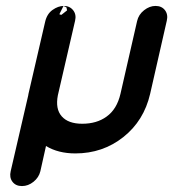

<svg xmlns="http://www.w3.org/2000/svg" viewBox="-20 -507 600 647"><path d="M180 -459Q182 -458 184 -457.5Q186 -457 187 -457L206 -472L204 -482L194 -487ZM132 -433Q138 -460 157 -473.5Q176 -487 195 -487Q215 -487 226.5 -472.5Q238 -458 233 -437L175 -186Q166 -140 188 -115Q210 -90 257 -90Q306 -90 339 -114Q374 -139 386 -191L442 -436Q447 -458 465.5 -472.5Q484 -487 504 -487Q525 -487 536 -472.5Q547 -458 542 -437L486 -191Q465 -100 395.5 -45Q326 10 234 10Q176 10 135 -15L116 70Q111 91 93 105.5Q75 120 54 120Q33 120 22 105.5Q11 91 16 70L75 -185Q75 -188 76 -191Z"/></svg>

Font: Brass Mono
Style: Bold Italic
Weight: 700
Italic angle: -13°
Monospace: yes
Version: Version 1.000; ttfautohint (v1.8.3) -l 8 -r 50 -G 200 -x 14 